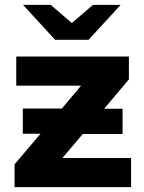

<svg xmlns="http://www.w3.org/2000/svg" viewBox="-20 -771 593 791"><path d="M520 -120V0H40V-94L147 -220H74V-324H235L314 -418H47V-538H511V-444L409 -323H485V-219H321L237 -120ZM477 -751 345 -607H207L75 -751H189L276 -676L363 -751Z"/></svg>

Font: Montserrat Alternates
Style: Bold
Weight: 700
Designer: Julieta Ulanovsky
Foundry: Julieta Ulanovsky
Version: Version 7.200